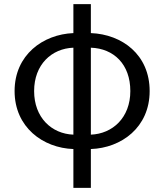

<svg xmlns="http://www.w3.org/2000/svg" viewBox="-20 -715 799 934"><path d="M422 -483C534 -479 614 -402 614 -272C614 -142 527 -64 422 -60ZM337 -60C231 -64 146 -143 146 -272C146 -401 231 -479 337 -483ZM422 -695H337V-554C189 -548 51 -448 51 -272C51 -96 189 5 337 10V199H422V10C570 5 708 -95 708 -272C708 -449 574 -548 422 -554Z"/></svg>

Font: Noto Sans CJK KR Regular
Style: Regular
Weight: 400
Designer: Ryoko NISHIZUKA (kana & ideographs); Paul D. Hunt (Latin, Greek & Cyrillic); Wenlong ZHANG (bopomofo); Sandoll Communica
Foundry: Adobe Systems Incorporated
Version: Version 1.004;PS 1.004;hotconv 1.0.82;makeotf.lib2.5.63406